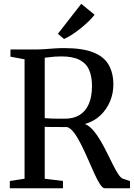

<svg xmlns="http://www.w3.org/2000/svg" viewBox="-20 -1008 718 1028"><path d="M32.5 0V-39L111.5 -51V-690.5L36 -704.5V-743H162Q193 -743 220.2 -745Q247.5 -747 272.8 -748.8Q298 -750.5 323.5 -750.5Q422 -750.5 479.5 -727.5Q537 -704.5 562 -660.8Q587 -617 587 -554.5Q587 -508.5 569.2 -465.5Q551.5 -422.5 517.5 -390.2Q483.5 -358 434.5 -344Q457.5 -335 478.2 -311.2Q499 -287.5 517.8 -255.5Q536.5 -223.5 553.2 -189.5Q570 -155.5 585 -125.5Q600 -95.5 613.2 -75.5Q626.5 -55.5 637.5 -51.5L676 -38.5V0H541.5Q529.5 0 515.2 -22Q501 -44 485 -79.2Q469 -114.5 451.5 -154.8Q434 -195 415.5 -232.2Q397 -269.5 378 -295.5Q359 -321.5 340 -327.5Q329 -327.5 311.8 -327.8Q294.5 -328 276.2 -328Q258 -328 242.5 -328.2Q227 -328.5 219.5 -329V-51L317 -39V0ZM327.5 -372.5Q373.5 -372.5 406 -392.2Q438.5 -412 455.5 -451.2Q472.5 -490.5 472.5 -548.5Q472.5 -597.5 457.5 -632.8Q442.5 -668 406.5 -687Q370.5 -706 308.5 -706Q290 -706 274 -704.8Q258 -703.5 244.8 -701.8Q231.5 -700 219.5 -699V-375.5Q234 -374 255.2 -373.2Q276.5 -372.5 296.5 -372.5Q316.5 -372.5 327.5 -372.5ZM322.5 -799.5 290 -827 415 -987.5 486.5 -929Q473.5 -912 453.8 -893Q434 -874 411.2 -855.8Q388.5 -837.5 365.8 -822.8Q343 -808 323.5 -799.5Z"/></svg>

Font: Merriweather 60pt
Style: Regular
Weight: 400
Version: Version 2.100